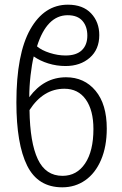

<svg xmlns="http://www.w3.org/2000/svg" viewBox="-20 -790 520 820"><path d="M105 -375Q168 -460 262 -460Q340 -460 388 -402.5Q436 -345 436 -241Q436 -164 411.5 -107Q387 -50 344 -20Q301 10 246 10Q142 10 96 -82.5Q50 -175 50 -353Q50 -560 109.5 -665Q169 -770 270 -770Q334 -770 369 -733Q404 -696 404 -640Q404 -579 363.5 -543.5Q323 -508 260 -508Q222 -508 186.5 -519Q151 -530 124 -549Q116 -516 110.5 -468Q105 -420 105 -375ZM138 -592Q158 -575 192.5 -564Q227 -553 260 -553Q306 -553 329.5 -575.5Q353 -598 353 -638Q353 -677 332 -701Q311 -725 269 -725Q180 -725 138 -592ZM379 -239Q379 -319 346.5 -365Q314 -411 255 -411Q165 -411 106 -320Q108 -181 141.5 -110Q175 -39 247 -39Q308 -39 343.5 -92Q379 -145 379 -239Z"/></svg>

Font: Noto Sans UI NarrowLight
Style: Regular
Weight: 300
Width: 4
Designer: Monotype Design Team
Foundry: Monotype Imaging Inc.
Version: Version 1.001